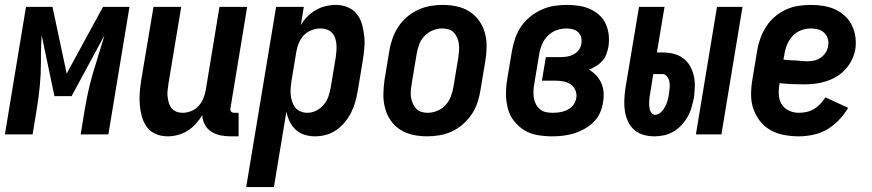

<svg xmlns="http://www.w3.org/2000/svg" viewBox="-37 -548 3557 783"><path d="M-17 0 69 -520H177L235 -248L383 -520H491L405 0H292L309 -104Q317 -152 328.5 -199.5Q340 -247 356 -295L366 -329Q372 -348 378 -367Q384 -386 389 -404L255 -156H185L133 -404Q132 -386 131 -367Q130 -348 130 -329V-295Q130 -247 125.5 -199.5Q121 -152 113 -104L96 0Z M646 8Q621 8 598.5 -1.5Q576 -11 562 -30Q548 -49 541.5 -72.5Q535 -96 533 -121Q531 -146 533 -171.5Q535 -197 539 -222L589 -520H702L650 -207Q648 -193 646.5 -180Q645 -167 646.5 -154Q648 -141 651.5 -128.5Q655 -116 663 -106.5Q671 -97 682.5 -92.5Q694 -88 708 -88Q725 -88 742.5 -95Q760 -102 772.5 -115.5Q785 -129 792 -146Q799 -163 802 -180L858 -520H971L903 -108Q902 -104 902.5 -100Q903 -96 905.5 -93Q908 -90 911.5 -89Q915 -88 919 -88H936V8H903Q882 8 862 4Q842 0 825 -11Q808 -22 798.5 -39.5Q789 -57 788 -78Q776 -59 761 -42.5Q746 -26 727.5 -14.5Q709 -3 688 2.5Q667 8 646 8Z M967 215 1089 -520H1202L1190 -446Q1201 -465 1216.5 -480.5Q1232 -496 1251 -507Q1270 -518 1291 -523Q1312 -528 1332 -528Q1358 -528 1381 -518.5Q1404 -509 1418.5 -490.5Q1433 -472 1439.5 -448Q1446 -424 1448.5 -399.5Q1451 -375 1448.5 -349Q1446 -323 1442 -298L1422 -178Q1418 -155 1412 -133Q1406 -111 1395.5 -90Q1385 -69 1370 -50.5Q1355 -32 1335 -18Q1315 -4 1292.5 2Q1270 8 1248 8Q1225 8 1204.5 1.5Q1184 -5 1168.5 -19.5Q1153 -34 1144 -53Q1135 -72 1131 -93L1080 215ZM1216 -88Q1235 -88 1253 -97Q1271 -106 1284 -122Q1297 -138 1303 -156.5Q1309 -175 1312 -193L1332 -313Q1334 -327 1335 -340.5Q1336 -354 1335 -367Q1334 -380 1330 -392Q1326 -404 1317.5 -413.5Q1309 -423 1296.5 -427.5Q1284 -432 1271 -432Q1253 -432 1235 -425.5Q1217 -419 1203.5 -405.5Q1190 -392 1182.5 -374.5Q1175 -357 1172 -340L1152 -220Q1150 -205 1148.5 -190Q1147 -175 1148.5 -161Q1150 -147 1154.5 -133.5Q1159 -120 1167 -109.5Q1175 -99 1188.5 -93.5Q1202 -88 1216 -88Z M1706 8Q1676 8 1647.5 2Q1619 -4 1595.5 -19Q1572 -34 1556.5 -56.5Q1541 -79 1533.5 -106.5Q1526 -134 1526.5 -163.5Q1527 -193 1531 -222L1551 -342Q1555 -367 1564 -392Q1573 -417 1587.5 -439Q1602 -461 1623 -479Q1644 -497 1668 -508Q1692 -519 1717 -523.5Q1742 -528 1767 -528Q1797 -528 1825.5 -522Q1854 -516 1877.5 -501Q1901 -486 1917 -463.5Q1933 -441 1940.5 -413.5Q1948 -386 1947.5 -356.5Q1947 -327 1942 -298L1922 -178Q1918 -153 1909.5 -128Q1901 -103 1886 -81Q1871 -59 1850.5 -41Q1830 -23 1806 -12Q1782 -1 1756.5 3.5Q1731 8 1706 8ZM1707 -88Q1726 -88 1746 -96Q1766 -104 1780 -119.5Q1794 -135 1801.5 -154.5Q1809 -174 1812 -193L1832 -313Q1834 -327 1835 -341Q1836 -355 1834.5 -368Q1833 -381 1828 -393Q1823 -405 1814.5 -414.5Q1806 -424 1793 -428Q1780 -432 1766 -432Q1747 -432 1727.5 -424Q1708 -416 1693.5 -400.5Q1679 -385 1672 -365.5Q1665 -346 1662 -327L1642 -207Q1640 -193 1638.5 -179Q1637 -165 1639 -152Q1641 -139 1646 -127Q1651 -115 1659.5 -105.5Q1668 -96 1680.5 -92Q1693 -88 1707 -88Z M2215 8Q2185 8 2155.5 3Q2126 -2 2102 -16.5Q2078 -31 2060 -53.5Q2042 -76 2034.5 -104Q2027 -132 2026.5 -162Q2026 -192 2031 -222L2051 -342Q2056 -368 2064.5 -393Q2073 -418 2088.5 -440.5Q2104 -463 2126 -480.5Q2148 -498 2172.5 -509Q2197 -520 2223 -524Q2249 -528 2274 -528Q2299 -528 2323 -524.5Q2347 -521 2368.5 -511.5Q2390 -502 2407 -486.5Q2424 -471 2433.5 -450Q2443 -429 2445.5 -405Q2448 -381 2444 -356Q2441 -341 2435.5 -326Q2430 -311 2419 -299Q2408 -287 2394 -278.5Q2380 -270 2365 -264Q2382 -254 2395 -240Q2408 -226 2415.5 -208.5Q2423 -191 2424.5 -170.5Q2426 -150 2422 -130Q2419 -108 2409.5 -87Q2400 -66 2383 -49.5Q2366 -33 2345 -21.5Q2324 -10 2302.5 -3.5Q2281 3 2259 5.5Q2237 8 2215 8ZM2217 -88Q2226 -88 2236.5 -89Q2247 -90 2256.5 -92.5Q2266 -95 2275.5 -99.5Q2285 -104 2293 -111Q2301 -118 2306 -127.5Q2311 -137 2313 -147Q2316 -164 2310 -179Q2304 -194 2291.5 -203Q2279 -212 2263 -215.5Q2247 -219 2230 -219H2173L2189 -315H2246Q2260 -315 2274 -317Q2288 -319 2301 -325.5Q2314 -332 2323 -344Q2332 -356 2334 -370Q2336 -383 2333 -395.5Q2330 -408 2321 -416.5Q2312 -425 2299.5 -428.5Q2287 -432 2274 -432Q2254 -432 2233.5 -425Q2213 -418 2197.5 -402.5Q2182 -387 2173.5 -367Q2165 -347 2162 -327L2142 -207Q2139 -192 2138.5 -177.5Q2138 -163 2140 -149.5Q2142 -136 2148 -124Q2154 -112 2164.5 -103Q2175 -94 2188.5 -91Q2202 -88 2217 -88Z M2801 0 2887 -520H2991L2905 0ZM2632 8Q2609 8 2587.5 2Q2566 -4 2550 -18Q2534 -32 2524.5 -52Q2515 -72 2511.5 -94Q2508 -116 2509 -139Q2510 -162 2513 -185L2569 -520H2673L2642 -334H2664Q2687 -334 2708.5 -329Q2730 -324 2747.5 -311.5Q2765 -299 2776 -280.5Q2787 -262 2792 -240.5Q2797 -219 2796.5 -196Q2796 -173 2793 -150Q2789 -131 2783.5 -111Q2778 -91 2768 -73Q2758 -55 2743.5 -39Q2729 -23 2710.5 -12Q2692 -1 2672 3.5Q2652 8 2632 8ZM2635 -80Q2648 -80 2658.5 -90.5Q2669 -101 2675.5 -113Q2682 -125 2685.5 -138Q2689 -151 2691 -164Q2693 -177 2694 -189.5Q2695 -202 2693 -214Q2691 -226 2683.5 -236Q2676 -246 2664 -246H2627L2615 -170Q2613 -161 2612 -152.5Q2611 -144 2610.5 -135Q2610 -126 2610.5 -117.5Q2611 -109 2613 -101Q2615 -93 2620.5 -86.5Q2626 -80 2635 -80Z M3221 8Q3190 8 3160.5 2.5Q3131 -3 3106 -17Q3081 -31 3063 -53.5Q3045 -76 3035.5 -103.5Q3026 -131 3026 -161.5Q3026 -192 3031 -222L3051 -342Q3055 -367 3064 -392Q3073 -417 3087.5 -439.5Q3102 -462 3123 -480Q3144 -498 3168.5 -509Q3193 -520 3218.5 -524Q3244 -528 3269 -528Q3295 -528 3320.5 -524Q3346 -520 3368 -510Q3390 -500 3408.5 -483Q3427 -466 3437.5 -444Q3448 -422 3451.5 -397Q3455 -372 3451 -346Q3447 -324 3436.5 -303Q3426 -282 3410 -264.5Q3394 -247 3373.5 -235Q3353 -223 3330.5 -216Q3308 -209 3286 -206.5Q3264 -204 3242 -204Q3216 -204 3191.5 -205Q3167 -206 3142 -209V-207Q3138 -185 3139 -163Q3140 -141 3150.5 -123.5Q3161 -106 3180 -97Q3199 -88 3221 -88Q3237 -88 3252.5 -91.5Q3268 -95 3282.5 -103.5Q3297 -112 3308.5 -124.5Q3320 -137 3329 -151L3422 -108Q3406 -82 3384.5 -59Q3363 -36 3336.5 -20.5Q3310 -5 3280 1.5Q3250 8 3221 8ZM3255 -298Q3269 -298 3283 -301Q3297 -304 3309.5 -312.5Q3322 -321 3330 -333.5Q3338 -346 3340 -360Q3343 -375 3339 -389.5Q3335 -404 3324.5 -414Q3314 -424 3299.5 -428Q3285 -432 3270 -432Q3250 -432 3230 -424.5Q3210 -417 3195.5 -401.5Q3181 -386 3173 -366.5Q3165 -347 3162 -327L3158 -305Q3170 -303 3182.5 -302.5Q3195 -302 3207 -301.5Q3219 -301 3231 -299.5Q3243 -298 3255 -298Z"/></svg>

Font: Iosevka Curly
Style: Bold Italic
Weight: 700
Italic angle: -9°
Monospace: yes
Designer: Belleve Invis
Foundry: Belleve Invis
Version: Version 22.1.2; ttfautohint (v1.8.4)